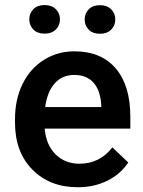

<svg xmlns="http://www.w3.org/2000/svg" viewBox="-20 -745 577 774"><path d="M40.5 0ZM293.5 9.8Q180.7 9.8 110.6 -61.3Q40.5 -132.3 40.5 -250.5V-265.1Q40.5 -344.2 71 -406.5Q101.6 -468.8 156.7 -503.4Q211.9 -538.1 279.8 -538.1Q387.7 -538.1 446.5 -469.2Q505.4 -400.4 505.4 -274.4V-226.6H160.2Q165.5 -161.1 203.9 -123Q242.2 -85 300.3 -85Q381.8 -85 433.1 -150.9L497.1 -89.8Q465.3 -42.5 412.4 -16.4Q359.4 9.8 293.5 9.8ZM279.3 -442.9Q230.5 -442.9 200.4 -408.7Q170.4 -374.5 162.1 -313.5H388.2V-322.3Q384.3 -381.8 356.4 -412.4Q328.6 -442.9 279.3 -442.9ZM98.1 -667Q98.1 -691.4 114.5 -708Q130.9 -724.6 159.7 -724.6Q188.5 -724.6 205.1 -708Q221.7 -691.4 221.7 -667Q221.7 -642.6 205.1 -626Q188.5 -609.4 159.7 -609.4Q130.9 -609.4 114.5 -626Q98.1 -642.6 98.1 -667ZM321.3 -666.5Q321.3 -690.9 337.6 -707.5Q354 -724.1 382.8 -724.1Q411.6 -724.1 428.2 -707.5Q444.8 -690.9 444.8 -666.5Q444.8 -642.1 428.2 -625.5Q411.6 -608.9 382.8 -608.9Q354 -608.9 337.6 -625.5Q321.3 -642.1 321.3 -666.5Z"/></svg>

Font: Roboto Medium
Style: Regular
Weight: 500
Designer: Google
Version: Version 2.134; 2016; ttfautohint (v1.6)